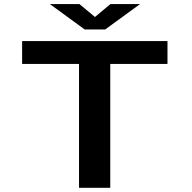

<svg xmlns="http://www.w3.org/2000/svg" viewBox="-20 -896 915 916"><path d="M357 0V-591H85.5V-700H779V-591H506V0ZM218 -876.5H359L433 -815L507 -876.5H648L482 -755.5H384Z"/></svg>

Font: Trispace SemiExpanded SemiBold
Style: Regular
Weight: 600
Width: 6
Designer: Tyler Finck
Foundry: Etcetera Type Company
Version: Version 1.210; ttfautohint (v1.8.3)